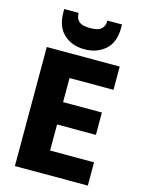

<svg xmlns="http://www.w3.org/2000/svg" viewBox="-137 -1016 814 1094"><g transform="rotate(15 270.5 -468.5)"><path d="M461.9 -422.9V-291H232.9V-137.2H492.2V0H62V-702.1H492.2V-564.9H232.9V-422.9ZM102.1 -918V-937H187Q187 -904.8 205.1 -888.2Q223.1 -870.1 272 -870.1Q320.8 -870.1 338.9 -888.2Q356.9 -904.8 356.9 -937H442.9V-917Q442.9 -832 395 -789.1Q345.7 -745.1 272 -745.1Q196.8 -745.1 149.9 -789.1Q102.1 -832 102.1 -918Z"/></g></svg>

Font: PoppinsZ
Style: Bold
Weight: 700
Designer: Ninad Kale (Devanagari), Jonny Pinhorn (Latin)
Foundry: Indian Type Foundry
Version: Version 3.002;FEAKit 1.0